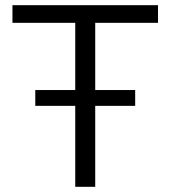

<svg xmlns="http://www.w3.org/2000/svg" viewBox="-20 -720 657 740"><path d="M270 0V-312H116V-373H270V-632H28V-700H589V-632H347V-373H501V-312H347V0Z"/></svg>

Font: Red Hat Text
Style: Regular
Weight: 400
Designer: Pentagram, MCKL
Foundry: MCKL
Version: Version 1.030